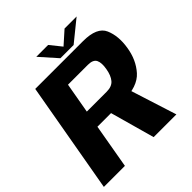

<svg xmlns="http://www.w3.org/2000/svg" viewBox="-224 -950 1100 1100"><g transform="rotate(-45 326.0 -400.5)"><path d="M-10.8 0H159.7L206.9 -269.9H417.3Q533 -269.9 583.9 -327Q634.7 -384.1 647.7 -468.6Q661.2 -552 634.6 -613.5Q608 -675 495.6 -675H108.2ZM392.6 0H576.8L474.4 -321.5L304.9 -314.5ZM225.3 -374.2 258 -559.4H419.1Q461.5 -559.4 473.1 -535.1Q484.6 -510.9 476.4 -466.4Q469 -422.4 448.7 -398.3Q428.5 -374.2 386.5 -374.2ZM334.5 -697.3H441.5L569.3 -800.9H471.6L394.1 -731.7L338.5 -800.9H242.5Z"/></g></svg>

Font: Anybody Thin
Style: Italic
Weight: 100
Italic angle: -10°
Designer: Tyler Finck
Foundry: Etcetera Type Company
Version: Version 1.114;gftools[0.9.25]